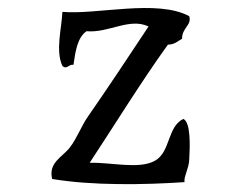

<svg xmlns="http://www.w3.org/2000/svg" viewBox="-20 -472 618 486"><path d="M459 -68C461 -102 463 -163 444 -171C403 -151 412 -87 372 -65C332 -43 265 -61 207 -60C273 -160 336 -263 405 -359C422 -359 430 -368 441 -374C440 -401 466 -408 459 -431C378 -475 223 -434 138 -442C136 -400 120 -343 138 -305C149 -295 154 -310 166 -308C171 -343 176 -377 199 -393C256 -388 307 -428 356 -405C305 -328 254 -251 204 -179C186 -154 175 -122 157 -99C138 -74 102 -61 112 -19C212 -2 345 -4 447 -11C445 -25 458 -45 459 -68Z"/></svg>

Font: Yuji Syuku Std R
Style: Regular
Weight: 400
Designer: Kataoka Yuji
Foundry: Kinuta Font Factory
Version: Version 3.000;hotconv 1.0.111;makeotfexe 2.5.65597